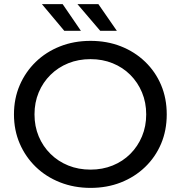

<svg xmlns="http://www.w3.org/2000/svg" viewBox="-20 -907 880 935"><path d="M421 8Q341 8 272.5 -19Q204 -46 154 -94.5Q104 -143 76 -208Q48 -273 48 -350Q48 -427 76 -492Q104 -557 154 -605.5Q204 -654 272 -681Q340 -708 421 -708Q501 -708 568.5 -681.5Q636 -655 686.5 -606.5Q737 -558 764.5 -493Q792 -428 792 -350Q792 -272 764.5 -207Q737 -142 686.5 -93.5Q636 -45 568.5 -18.5Q501 8 421 8ZM421 -81Q479 -81 528.5 -101Q578 -121 614.5 -157.5Q651 -194 671.5 -243Q692 -292 692 -350Q692 -408 671.5 -457Q651 -506 614.5 -542.5Q578 -579 528.5 -599Q479 -619 421 -619Q362 -619 312.5 -599Q263 -579 226 -542.5Q189 -506 168.5 -457Q148 -408 148 -350Q148 -292 168.5 -243Q189 -194 226 -157.5Q263 -121 312.5 -101Q362 -81 421 -81ZM468 -757 357 -887H459L549 -757ZM293 -757 184 -887H285L374 -757Z"/></svg>

Font: Montserrat Thin Medium
Style: Regular
Weight: 500
Version: Version 9.000